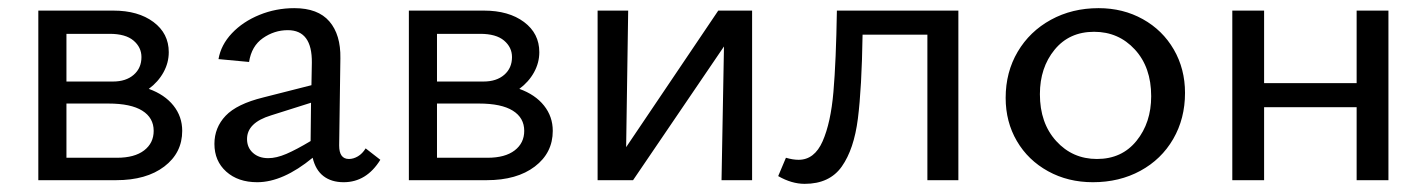

<svg xmlns="http://www.w3.org/2000/svg" viewBox="-20 -442 3500 471"><path d="M427 -121Q427 -67 383 -33.5Q339 0 265 0H74V-416H258Q319 -416 356.5 -388Q394 -360 394 -314Q394 -288 381 -264.5Q368 -241 345 -224Q384 -210 405.5 -183Q427 -156 427 -121ZM143 -359V-242H257Q289 -242 308 -258.5Q327 -275 327 -302Q327 -326 307.5 -342.5Q288 -359 249 -359ZM357 -121Q357 -153 329 -170.5Q301 -188 246 -188H143V-55H267Q310 -55 333.5 -73Q357 -91 357 -121Z M913 -50Q879 5 823 5Q793 5 773.5 -10Q754 -25 747 -55Q674 5 611 5Q564 5 535 -21Q506 -47 506 -89Q506 -129 533.5 -158Q561 -187 626 -203L744 -233L745 -288Q746 -368 686 -368Q653 -368 625 -348.5Q597 -329 591 -290L516 -297Q522 -332 549 -360.5Q576 -389 616.5 -405.5Q657 -422 702 -422Q760 -422 788 -389.5Q816 -357 815 -299L812 -85Q812 -52 836 -52Q847 -52 858 -58.5Q869 -65 877 -78ZM638 -54Q658 -54 682.5 -64.5Q707 -75 742 -96V-99L743 -190L645 -159Q586 -141 586 -101Q586 -80 600.5 -67Q615 -54 638 -54Z M1336 -121Q1336 -67 1292 -33.5Q1248 0 1174 0H983V-416H1167Q1228 -416 1265.5 -388Q1303 -360 1303 -314Q1303 -288 1290 -264.5Q1277 -241 1254 -224Q1293 -210 1314.5 -183Q1336 -156 1336 -121ZM1052 -359V-242H1166Q1198 -242 1217 -258.5Q1236 -275 1236 -302Q1236 -326 1216.5 -342.5Q1197 -359 1158 -359ZM1266 -121Q1266 -153 1238 -170.5Q1210 -188 1155 -188H1052V-55H1176Q1219 -55 1242.5 -73Q1266 -91 1266 -121Z M1825 0H1750L1756 -328L1533 0H1446V-416H1521L1516 -81L1742 -416H1825Z M2331 0H2255V-357H2096Q2094 -226 2084.5 -151Q2075 -76 2045 -33.5Q2015 9 1954 9Q1922 9 1889 -10L1908 -55Q1925 -50 1939 -50Q1978 -50 1998 -95.5Q2018 -141 2024.5 -216.5Q2031 -292 2033 -416H2331Z M2447 -202Q2447 -265 2476.5 -315Q2506 -365 2558 -393.5Q2610 -422 2675 -422Q2735 -422 2783.5 -395Q2832 -368 2859.5 -320.5Q2887 -273 2887 -214Q2887 -151 2858 -101Q2829 -51 2777.5 -23Q2726 5 2661 5Q2600 5 2551 -22Q2502 -49 2474.5 -96Q2447 -143 2447 -202ZM2804 -206Q2804 -277 2764 -320.5Q2724 -364 2664 -364Q2603 -364 2567 -320Q2531 -276 2531 -211Q2531 -140 2571 -96Q2611 -52 2671 -52Q2732 -52 2768 -96.5Q2804 -141 2804 -206Z M3386 -416V0H3308V-179H3081V0H3003V-416H3081V-238H3308V-416Z"/></svg>

Font: Ysabeau Medium
Style: Regular
Weight: 500
Designer: Christian Thalmann (Catharsis Fonts)
Version: Version 0.003